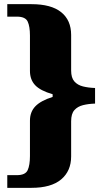

<svg xmlns="http://www.w3.org/2000/svg" viewBox="-20 -780 492 923"><path d="M15 123V62H61Q102 62 113 38Q124 14 124 -30V-200Q124 -242 150 -269Q176 -296 233 -314V-327Q174 -344 149 -370.5Q124 -397 124 -439V-609Q124 -653 113 -676.5Q102 -700 61 -700H15V-760H131Q226 -760 274 -721.5Q322 -683 322 -612V-441Q322 -406 337.5 -388.5Q353 -371 379 -364.5Q405 -358 437 -357V-282Q405 -281 379 -274.5Q353 -268 337.5 -250.5Q322 -233 322 -197V-28Q322 42 274 82.5Q226 123 131 123Z"/></svg>

Font: Noto Serif Tibetan Black
Style: Regular
Weight: 900
Version: Version 2.103